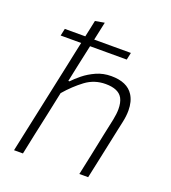

<svg xmlns="http://www.w3.org/2000/svg" viewBox="-135 -841 840 942"><g transform="rotate(20 285.0 -370.0)"><path d="M46 0Q58 -56 69 -108Q80 -160 93 -220L151.5 -494Q157.5 -523 163.5 -551.2Q169.5 -579.5 175.5 -607H68.5L76.5 -644.5H183.5Q188.5 -666.5 193 -688.5L202 -731.5L250.5 -740Q240 -691.5 230 -644.5H421.5L413.5 -607H222Q210.5 -552.5 197.5 -494L180 -410.5H186Q203 -429 230.2 -451Q257.5 -473 293 -489Q328.5 -505 371 -505Q454 -505 486.5 -454Q507 -422 507 -374Q507 -345.5 499.5 -311.5Q495 -290.5 490.5 -270Q486 -249 480 -220.5Q467 -158.5 456 -107.5Q445 -56 433 0H387Q399 -56.5 410 -108Q420.5 -159.5 433 -219L452 -308Q458.5 -339.5 458.5 -364.5Q458.5 -398 447 -420Q426 -459 358 -459Q299.5 -459 253.5 -424.8Q207.5 -390.5 165 -341.5L139 -218.5Q126 -159 115 -107.5Q104 -56 92.5 0Z"/></g></svg>

Font: Heraclito ExtraLight
Style: Italic
Weight: 200
Italic angle: -12°
Designer: Kostas Bartsokas (font) & Cristiano Sobral (main changes)
Foundry: Kostas Bartsokas (font) & Cristiano Sobral (main changes)
Version: Version 1.00;July 8, 2020;FontCreator 13.0.0.2655 64-bit